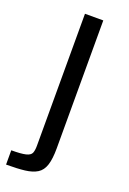

<svg xmlns="http://www.w3.org/2000/svg" viewBox="-148 -559 541 808"><g transform="rotate(20 122.5 -155.0)"><path d="M-9 200V136Q35 136 55.5 131Q76 126 81 114Q86 102 86 81V-510H168V63Q168 110 159 138Q150 166 129 179Q108 192 74.5 196Q41 200 -9 200Z"/></g></svg>

Font: Saira Thin
Style: Regular
Weight: 400
Version: Version 1.101